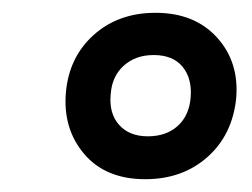

<svg xmlns="http://www.w3.org/2000/svg" viewBox="-20 -722 394 300"><path d="M223 -702Q284 -702 319 -663.5Q354 -625 349 -568Q343 -511 304 -476.5Q265 -442 207 -442Q145 -442 111.5 -481.5Q78 -521 83 -578Q88 -633 126.5 -667.5Q165 -702 223 -702ZM220 -636Q192 -636 173.5 -619.5Q155 -603 153 -575Q150 -545 166 -527Q182 -509 211 -509Q240 -509 258 -525.5Q276 -542 278 -571Q280 -600 265 -618Q250 -636 220 -636Z"/></svg>

Font: Exo 2.0 Semi Bold
Style: Italic
Weight: 600
Italic angle: -8°
Designer: Natanael Gama
Version: Version 1.001;PS 001.001;hotconv 1.0.70;makeotf.lib2.5.58329